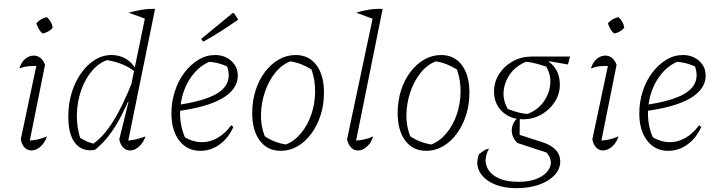

<svg xmlns="http://www.w3.org/2000/svg" viewBox="-20 -776 3736 998"><path d="M130 -21 119 -45Q147 -45 173 -50.5Q199 -56 224 -67Q217 -45 204 -28.5Q191 -12 175 -3Q159 6 143 6Q122 6 107.5 -9.5Q93 -25 88 -52L174 -458L183 -433Q149 -434 126 -431.5Q103 -429 80 -420Q87 -441 98 -456Q109 -471 124.5 -479Q140 -487 156 -487Q175 -487 190 -475Q205 -463 214 -439ZM224 -687Q236 -676 244 -661.5Q252 -647 254 -632Q244 -620 230 -612Q216 -604 201 -602Q189 -612 181 -626.5Q173 -641 169 -655Q180 -668 194.5 -676Q209 -684 224 -687Z M642 -22 632 -45Q658 -45 684 -51Q710 -57 736 -67Q729 -45 716 -28.5Q703 -12 687.5 -3Q672 6 656 6Q635 6 620 -9.5Q605 -25 600 -52L648 -246L644 -248L741 -718L786 -730ZM473 3Q408 14 371.5 -31Q335 -76 335 -170Q335 -236 352.5 -293.5Q370 -351 401.5 -395.5Q433 -440 473.5 -465Q514 -490 560 -490Q602 -490 635 -470Q668 -450 687 -414L686 -399Q624 -453 519 -466L548 -467Q499 -454 461.5 -411.5Q424 -369 402.5 -308.5Q381 -248 379.5 -180.5Q378 -113 400 -49L376 -72Q401 -56 425 -44Q449 -32 478 -27L454 -22Q512 -57 565.5 -141Q619 -225 671 -360L687 -350Q637 -215 585.5 -129.5Q534 -44 473 3ZM742 -676 649 -710Q689 -721 721 -726Q753 -731 786 -730ZM763 -756H764V-755Z M1021 8Q953 8 912 -45Q871 -98 871 -187Q871 -247 889 -302Q907 -357 939 -399Q971 -441 1011.5 -465.5Q1052 -490 1098 -490Q1148 -490 1182 -459.5Q1216 -429 1216 -383Q1216 -347 1195 -317Q1174 -287 1134 -264Q1094 -241 1035 -224.5Q976 -208 900 -198V-230Q1039 -250 1104 -287.5Q1169 -325 1169 -385Q1169 -413 1156 -441L1174 -424Q1147 -438 1118 -446Q1089 -454 1057 -455L1078 -459Q1028 -440 991.5 -398.5Q955 -357 935.5 -302Q916 -247 916 -186Q916 -150 924 -114.5Q932 -79 949 -47L935 -66Q959 -51 983 -44Q1007 -37 1031 -37Q1072 -37 1110.5 -59Q1149 -81 1182 -125L1193 -116Q1167 -58 1121.5 -25Q1076 8 1021 8ZM1036 -559 1026 -574 1189 -708H1196L1218 -674Q1174 -643 1129.5 -614.5Q1085 -586 1036 -559Z M1439 8Q1370 8 1330.5 -45Q1291 -98 1291 -188Q1291 -250 1308 -304.5Q1325 -359 1356.5 -401Q1388 -443 1429 -466.5Q1470 -490 1517 -490Q1585 -490 1624.5 -438Q1664 -386 1664 -294Q1664 -232 1646.5 -177.5Q1629 -123 1598 -81Q1567 -39 1526.5 -15.5Q1486 8 1439 8ZM1466 -25Q1510 -42 1544.5 -83.5Q1579 -125 1598 -180.5Q1617 -236 1618 -297.5Q1619 -359 1599 -415Q1573 -431 1545.5 -442Q1518 -453 1489 -457Q1443 -439 1409.5 -396.5Q1376 -354 1357 -298Q1338 -242 1336.5 -182Q1335 -122 1356 -68Q1379 -52 1407 -41Q1435 -30 1466 -25Z M1924 -676 1831 -710Q1861 -720 1896 -725.5Q1931 -731 1969 -730ZM1826 -21 1815 -45Q1844 -45 1870 -50.5Q1896 -56 1920 -67Q1913 -45 1900.5 -28.5Q1888 -12 1872.5 -3Q1857 6 1840 6Q1819 6 1804.5 -9.5Q1790 -25 1784 -52L1925 -718L1969 -730Z M2195 8Q2126 8 2086.5 -45Q2047 -98 2047 -188Q2047 -250 2064 -304.5Q2081 -359 2112.5 -401Q2144 -443 2185 -466.5Q2226 -490 2273 -490Q2341 -490 2380.5 -438Q2420 -386 2420 -294Q2420 -232 2402.5 -177.5Q2385 -123 2354 -81Q2323 -39 2282.5 -15.5Q2242 8 2195 8ZM2222 -25Q2266 -42 2300.5 -83.5Q2335 -125 2354 -180.5Q2373 -236 2374 -297.5Q2375 -359 2355 -415Q2329 -431 2301.5 -442Q2274 -453 2245 -457Q2199 -439 2165.5 -396.5Q2132 -354 2113 -298Q2094 -242 2092.5 -182Q2091 -122 2112 -68Q2135 -52 2163 -41Q2191 -30 2222 -25Z M2666 202Q2593 202 2542.5 178Q2492 154 2471.5 114Q2451 74 2470 25Q2491 9 2498.5 4.5Q2506 0 2522 -4Q2496 44 2508 83.5Q2520 123 2563 146Q2606 169 2675 169Q2741 169 2784.5 146.5Q2828 124 2840 89Q2852 54 2821 17L2669 -33Q2654 -48 2647 -64.5Q2640 -81 2640 -98Q2640 -119 2651 -139Q2662 -159 2682 -171L2681 -75L2796 -38Q2892 -8 2892 64Q2892 103 2862.5 134.5Q2833 166 2782 184Q2731 202 2666 202ZM2699 -156Q2632 -156 2590 -196.5Q2548 -237 2548 -300Q2548 -350 2574.5 -391.5Q2601 -433 2645.5 -457.5Q2690 -482 2743 -482Q2808 -482 2849 -441.5Q2890 -401 2890 -336Q2890 -288 2864 -247Q2838 -206 2794.5 -181Q2751 -156 2699 -156ZM2723 -184Q2774 -204 2804.5 -245.5Q2835 -287 2840 -336.5Q2845 -386 2819 -430Q2795 -438 2769 -445Q2743 -452 2715 -455Q2664 -435 2633.5 -394Q2603 -353 2598 -303.5Q2593 -254 2620 -209Q2656 -196 2680.5 -190Q2705 -184 2723 -184ZM2824 -434 2743 -482H2943L2932 -441L2833 -458Z M3101 -21 3090 -45Q3118 -45 3144 -50.5Q3170 -56 3195 -67Q3188 -45 3175 -28.5Q3162 -12 3146 -3Q3130 6 3114 6Q3093 6 3078.5 -9.5Q3064 -25 3059 -52L3145 -458L3154 -433Q3120 -434 3097 -431.5Q3074 -429 3051 -420Q3058 -441 3069 -456Q3080 -471 3095.5 -479Q3111 -487 3127 -487Q3146 -487 3161 -475Q3176 -463 3185 -439ZM3195 -687Q3207 -676 3215 -661.5Q3223 -647 3225 -632Q3215 -620 3201 -612Q3187 -604 3172 -602Q3160 -612 3152 -626.5Q3144 -641 3140 -655Q3151 -668 3165.5 -676Q3180 -684 3195 -687Z M3453 8Q3385 8 3344 -45Q3303 -98 3303 -187Q3303 -247 3321 -302Q3339 -357 3371 -399Q3403 -441 3443.5 -465.5Q3484 -490 3530 -490Q3580 -490 3614 -459.5Q3648 -429 3648 -383Q3648 -347 3627 -317Q3606 -287 3566 -264Q3526 -241 3467 -224.5Q3408 -208 3332 -198V-230Q3471 -250 3536 -287.5Q3601 -325 3601 -385Q3601 -413 3588 -441L3606 -424Q3579 -438 3550 -446Q3521 -454 3489 -455L3510 -459Q3460 -440 3423.5 -398.5Q3387 -357 3367.5 -302Q3348 -247 3348 -186Q3348 -150 3356 -114.5Q3364 -79 3381 -47L3367 -66Q3391 -51 3415 -44Q3439 -37 3463 -37Q3504 -37 3542.5 -59Q3581 -81 3614 -125L3625 -116Q3599 -58 3553.5 -25Q3508 8 3453 8Z"/></svg>

Font: Piazzolla Thin Thin
Style: Italic
Weight: 250
Italic angle: -11.3°
Version: Version 2.005